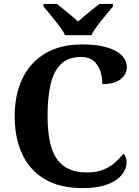

<svg xmlns="http://www.w3.org/2000/svg" viewBox="-20 -951 708 981"><path d="M401 10Q285 10 208 -36Q131 -82 93 -164.5Q55 -247 55 -358Q55 -466 94 -548.5Q133 -631 210 -677.5Q287 -724 400 -724Q477 -724 527.5 -708.5Q578 -693 603 -667Q628 -641 628 -608Q628 -571 596 -546Q564 -521 503 -521Q503 -554 493 -586Q483 -618 459 -639Q435 -660 393 -660Q330 -660 292.5 -624.5Q255 -589 239 -522Q223 -455 223 -358Q223 -262 242.5 -198Q262 -134 306.5 -102Q351 -70 425 -70Q474 -70 509 -84.5Q544 -99 568.5 -121Q593 -143 610 -165Q618 -159 622.5 -147Q627 -135 627 -122Q627 -101 615.5 -78Q604 -55 578 -35Q552 -15 508.5 -2.5Q465 10 401 10ZM312 -771Q302 -794 281.5 -820.5Q261 -847 239.5 -873Q218 -899 202 -918V-931H271Q285 -920 304.5 -904Q324 -888 344 -871.5Q364 -855 379 -841Q394 -855 414 -871.5Q434 -888 454 -904Q474 -920 488 -931H557V-918Q542 -899 520 -873Q498 -847 478 -820.5Q458 -794 447 -771Z"/></svg>

Font: Noto Serif Kannada
Style: Regular
Weight: 400
Designer: Universal Thirst, Indian Type Foundry and the Monotype Design Team
Foundry: Monotype Imaging Inc.
Version: Version 2.003